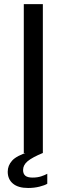

<svg xmlns="http://www.w3.org/2000/svg" viewBox="-20 -743 323 932"><path d="M95.5 0V-723H188V0ZM116.5 169.5Q68 169.5 42.8 148.2Q17.5 127 17.5 90.5Q17.5 60.5 38.8 36.8Q60 13 120 -6L187 0Q136.5 21 114.2 39.5Q92 58 92 82.5Q92 100.5 102.8 109.8Q113.5 119 138 119Q162 119 180.5 112.8Q199 106.5 209.5 100.5V149Q197.5 156.5 171.8 163Q146 169.5 116.5 169.5Z"/></svg>

Font: Public Sans Thin
Style: Regular
Weight: 400
Version: Version 2.001